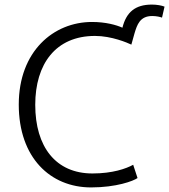

<svg xmlns="http://www.w3.org/2000/svg" viewBox="-20 -804 739 839"><path d="M62 -347C62 -115 200 15 378 15C488 15 563 -13 581 -26L562 -84C531 -67 472 -46 384 -46C224 -46 134 -162 134 -346C134 -524 223 -647 395 -647C468 -647 537 -617 554 -609L568 -659C579 -695 591 -734 645 -734C664 -734 680 -730 688 -727L699 -775C687 -780 665 -784 644 -784C571 -784 532 -751 515 -683C488 -695 442 -708 382 -708C214 -708 62 -580 62 -347Z"/></svg>

Font: Repo Light
Style: Regular
Weight: 300
Designer: Stefan Peev
Foundry: Context Ltd
Version: Version 001.502